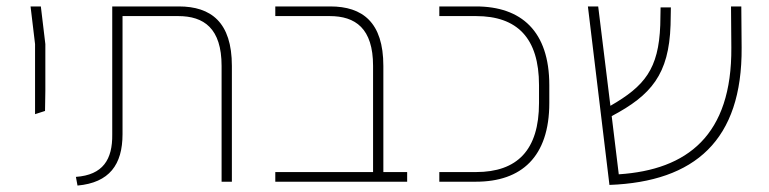

<svg xmlns="http://www.w3.org/2000/svg" viewBox="-20 -565 2391 597"><path d="M89 -210 120 -220 121 -283V-428L107 -545H75L89 -428V-210Z M221 12C320 3 361 -53 361 -148V-515H534C614 -515 669 -477 669 -360V0H701V-360C701 -496 636 -545 536 -545H329V-147C330 -69 300 -21 216 -15L221 12Z M1172 -30V-360C1172 -496 1107 -545 1007 -545H836V-515H1005C1085 -515 1140 -477 1140 -360V-30H836V0H1140H1246V-30H1172Z M1346 0H1460C1601 0 1688 -77 1688 -245V-300C1688 -468 1601 -545 1460 -545H1346V-515H1460C1588 -515 1656 -447 1656 -300V-245C1656 -98 1588 -30 1460 -30H1346V0Z M2286 -417 2285 -545H2253L2254 -417C2256 -144 2117 -37 1904 -23L1882 -204C2005 -269 2060 -334 2065 -487L2066 -542H2034L2033 -487C2028 -350 1984 -297 1878 -236L1840 -545H1808L1875 10C2141 0 2288 -129 2286 -417Z"/></svg>

Font: Assistant ExtraLight
Style: Regular
Weight: 275
Designer: Hebrew By Ben Nathan, Latin by Paul Hunt
Version: Version 2.001;PS 002.001;hotconv 1.0.88;makeotf.lib2.5.64775